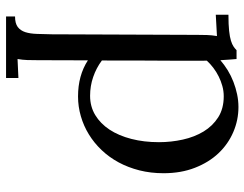

<svg xmlns="http://www.w3.org/2000/svg" viewBox="-107 -449 811 637"><g transform="rotate(90 298.5 -130.5)"><path d="M95.7 -379.9Q95.7 -395.5 96.2 -411.6Q96.7 -427.7 99.6 -444.8L28.8 -440.9V-482.9Q61.5 -482.9 82 -485.1Q102.5 -487.3 115 -491.2Q127.4 -495.1 134.3 -499.8Q141.1 -504.4 146.5 -509.8H175.8Q176.8 -500 177.7 -486.8Q178.7 -473.6 179.7 -456.1Q194.8 -469.2 213.1 -480.5Q231.4 -491.7 251.7 -499.5Q272 -507.3 293 -511.7Q314 -516.1 335 -516.1Q378.4 -516.1 418.2 -499Q458 -481.9 488.3 -450Q518.6 -418 536.6 -371.8Q554.7 -325.7 554.7 -267.6Q554.7 -225.1 545.2 -187.5Q535.6 -149.9 518.6 -118.4Q501.5 -86.9 477.8 -62Q454.1 -37.1 425.8 -19.8Q397.5 -2.4 365.5 6.8Q333.5 16.1 299.8 16.1Q230.5 16.1 180.2 -16.6L179.7 148.9Q179.7 168.9 179.2 184.3Q178.7 199.7 175.8 216.8L238.8 213.9V254.9H34.7V225.1Q57.6 225.1 69.6 216.1Q81.5 207 86.7 190.9Q91.8 174.8 92.5 152.3Q93.3 129.9 93.8 103ZM299.3 -467.3Q281.7 -467.3 265.1 -462.6Q248.5 -458 233.4 -450.4Q218.3 -442.9 204.8 -432.6Q191.4 -422.4 181.2 -411.1Q181.2 -407.2 181.4 -402.1Q181.6 -397 181.6 -384.8Q181.6 -372.6 181.6 -350.3Q181.6 -328.1 181.4 -290.8Q181.2 -253.4 180.9 -197.8Q180.7 -142.1 180.7 -63Q205.6 -44.4 235.4 -34.2Q265.1 -23.9 297.9 -23.9Q333.5 -23.9 361.8 -41Q390.1 -58.1 410.2 -88.6Q430.2 -119.1 440.9 -160.9Q451.7 -202.6 451.7 -252.4Q451.7 -293 443.1 -331.5Q434.6 -370.1 416.3 -400.4Q397.9 -430.7 369.1 -449Q340.3 -467.3 299.3 -467.3Z"/></g></svg>

Font: Lora
Style: Regular
Weight: 400
Designer: Olga Karpushina, Alexei Vanyashin
Foundry: Cyreal (www.cyreal.org, a@cyreal.org)
Version: Version 1.014